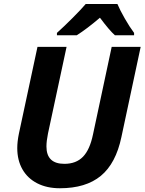

<svg xmlns="http://www.w3.org/2000/svg" viewBox="-20 -954 740 983"><path d="M68.4 -195.8Q68.4 -229 76.7 -269.5L171.9 -713.9H320.8L225.6 -270Q217.8 -231.9 217.8 -204.1Q217.8 -115.2 309.6 -115.2Q369.6 -115.2 404.8 -151.4Q439.9 -187.5 456.1 -265.6L551.8 -713.9H700.2L601.6 -252.4Q573.2 -117.2 496.3 -53.7Q419.4 9.8 286.6 9.8Q220.2 9.8 170.9 -15.4Q121.6 -40.5 95 -86.9Q68.4 -133.3 68.4 -195.8ZM418.9 -933.6H581.1Q594.2 -902.3 619.1 -858.9Q644 -815.4 666.5 -785.6V-773.4H568.4Q540.5 -797.9 491.7 -863.3Q425.3 -806.6 373 -773.4H271.5V-785.6Q308.1 -818.4 352.3 -862.8Q396.5 -907.2 418.9 -933.6Z"/></svg>

Font: Viking Open Sans
Style: Bold Italic
Weight: 700
Italic angle: -12°
Foundry: Ascender Corporation
Version: Version 2.000